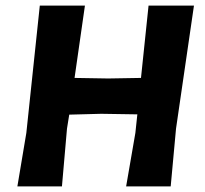

<svg xmlns="http://www.w3.org/2000/svg" viewBox="-20 -665 732 685"><path d="M283 -645 246 -387 366 -385 483 -387 510 -645H672L608 -206L589 0H430L463 -191L470 -257L341 -259L227 -256L219 -206L201 0H42L74 -191L122 -645Z"/></svg>

Font: Alegreya Sans ExtraBold
Style: Italic
Weight: 800
Italic angle: -7°
Designer: Juan Pablo del Peral
Foundry: Huerta Tipografica
Version: Version 2.007